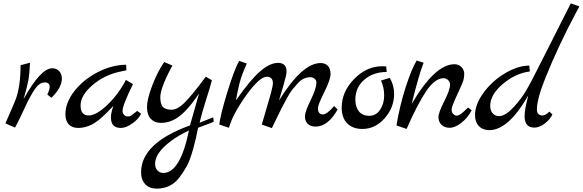

<svg xmlns="http://www.w3.org/2000/svg" viewBox="-20 -759 3457 1139"><path d="M290 -354Q315 -354 331 -337Q347 -320 347 -293Q347 -239 285 -179L261 -198Q275 -229 275 -243Q275 -270 245 -270Q215 -270 188 -232Q161 -194 124.5 -114.5Q88 -35 69 -2L12 -27Q67 -152 75 -174Q102 -252 102 -372L158 -387Q155 -322 149 -286.5Q143 -251 120 -171Q221 -354 290 -354Z M794 -101 817 -84Q803 -54 765.5 -27Q728 0 697 0Q638 0 638 -62Q638 -91 653 -131L616 -93Q562 -38 522.5 -19Q483 0 445 0Q407 0 387.5 -21.5Q368 -43 368 -81Q368 -151 422 -219.5Q476 -288 560 -331Q644 -374 728 -375L730 -342L688 -333Q597 -313 527.5 -253Q458 -193 458 -133.5Q458 -74 506 -74Q551 -74 617 -137Q683 -200 727 -285L769 -260Q707 -135 707 -101Q707 -87 716.5 -77.5Q726 -68 735.5 -68Q745 -68 748 -69Q751 -70 754 -71.5Q757 -73 761.5 -76Q766 -79 769.5 -82Q773 -85 781 -91Q789 -97 794 -101Z M1245 -63 1248 -37Q1244 -34 1155 -1Q1143 65 1124.5 129.5Q1106 194 1087.5 227.5Q1069 261 1044 294Q994 360 909 360Q867 360 842 334Q817 308 817 263Q817 90 1107 -15L1161 -205Q1075 -76 1006 -46Q972 -30 934.5 -30Q897 -30 874.5 -54Q852 -78 852 -124Q852 -170 883.5 -252.5Q915 -335 954 -391L1003 -370Q1000 -367 975 -317Q931 -226 931 -182Q931 -138 948 -123Q965 -108 998 -108Q1031 -108 1072.5 -147.5Q1114 -187 1201 -304L1237 -283Q1229 -250 1201.5 -163.5Q1174 -77 1164 -31ZM1101 15Q1038 44 990 81Q900 149 900 213Q900 237 914 252Q928 267 949 267Q1049 267 1101 15Z M1962 -130 1983 -110Q1926 -8 1852 -8Q1822 -8 1805.5 -24.5Q1789 -41 1789 -68.5Q1789 -96 1822 -163Q1855 -230 1857 -265Q1858 -281 1847.5 -291Q1837 -301 1819 -301Q1801 -301 1782.5 -292.5Q1764 -284 1746.5 -265Q1729 -246 1714.5 -228Q1700 -210 1682.5 -177Q1665 -144 1653 -122Q1632 -81 1593 1L1533 -20Q1533 -23 1566 -133Q1599 -243 1599 -264Q1599 -285 1589 -294.5Q1579 -304 1564 -304Q1519 -304 1439.5 -192Q1360 -80 1338 -1L1281 -20Q1286 -73 1328 -210.5Q1370 -348 1399 -398L1444 -382Q1413 -313 1401 -265.5Q1389 -218 1380 -164Q1466 -287 1524 -336.5Q1582 -386 1629 -386Q1680 -386 1680 -335Q1680 -315 1662.5 -256Q1645 -197 1635 -163Q1773 -385 1882 -385Q1909 -385 1925 -368.5Q1941 -352 1941 -319.5Q1941 -287 1903.5 -212Q1866 -137 1866 -117.5Q1866 -98 1874 -89Q1882 -80 1894 -80Q1920 -80 1962 -130Z M2292 -297Q2318 -254 2318 -202Q2318 -121 2262 -57.5Q2206 6 2130 6Q2072 6 2039.5 -27.5Q2007 -61 2007 -120Q2007 -215 2081 -290.5Q2155 -366 2247 -366Q2264 -366 2271 -365L2274 -332Q2194 -332 2141 -286Q2088 -240 2088 -168Q2088 -125 2109 -98.5Q2130 -72 2170.5 -72Q2211 -72 2235 -108Q2259 -144 2259 -192.5Q2259 -241 2240 -281Z M2757 -121 2778 -105Q2756 -61 2717.5 -31Q2679 -1 2648 -1Q2617 -1 2599 -19Q2581 -37 2581 -64Q2581 -91 2615.5 -158.5Q2650 -226 2650 -258Q2650 -272 2638.5 -283.5Q2627 -295 2611 -295Q2560 -295 2508 -217.5Q2456 -140 2392 6L2332 -15Q2351 -131 2386.5 -241.5Q2422 -352 2452 -400L2493 -387Q2465 -316 2422 -142Q2560 -378 2676 -378Q2701 -378 2717.5 -361Q2734 -344 2734 -321Q2734 -298 2728 -279.5Q2722 -261 2690.5 -193.5Q2659 -126 2659 -109Q2659 -92 2669 -82.5Q2679 -73 2688 -73Q2697 -73 2703 -76Q2709 -79 2716.5 -85Q2724 -91 2730 -96Q2736 -101 2744.5 -109.5Q2753 -118 2757 -121Z M3366 -739 3417 -721 3403 -695Q3293 -490 3216 -298Q3165 -172 3165 -109Q3165 -93 3173 -83.5Q3181 -74 3198.5 -74Q3216 -74 3239 -97L3257 -80Q3244 -51 3212 -26.5Q3180 -2 3150 -2Q3092 -2 3092 -70Q3092 -110 3114 -193Q2996 13 2883 13Q2844 13 2821 -11Q2798 -35 2798 -76Q2798 -141 2850 -211Q2902 -281 2978 -325.5Q3054 -370 3120 -370L3123 -335Q3037 -324 2962.5 -260.5Q2888 -197 2888 -131Q2888 -103 2903 -86.5Q2918 -70 2942 -70Q2991 -70 3070 -175Q3099 -213 3136.5 -286Q3174 -359 3196.5 -403.5Q3219 -448 3240.5 -490.5Q3262 -533 3297 -602.5Q3332 -672 3366 -739Z"/></svg>

Font: Marck Script
Style: Regular
Weight: 400
Designer: Denis Masharov, Marck Fogel
Foundry: Denis Masharov
Version: Version 1.002